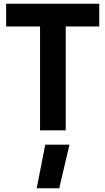

<svg xmlns="http://www.w3.org/2000/svg" viewBox="-20 -700 566 1031"><path d="M195 -558V0H333V-558H513V-680H13V-558ZM223 77 177 311H298L353 77Z"/></svg>

Font: Online Auction - Bold
Style: Bold
Weight: 500
Designer: Mohamed Mostafa, the designer of Online Auction
Foundry: Kief Type Foundry
Version: ""